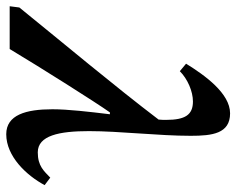

<svg xmlns="http://www.w3.org/2000/svg" viewBox="-121 -655 757 615"><g transform="rotate(90 257.5 -347.5)"><path d="M380 11C451 11 512 -54 543 -112L519 -130C498 -110 482 -90 438 -90C384 -90 370 -159 370 -254C370 -352 385 -477 385 -580C385 -649 378 -706 313 -706C249 -706 191 -625 154 -565L178 -545C203 -570 243 -587 275 -587C318 -587 334 -562 334 -501C334 -494 334 -486 333 -477C225 -335 89 -173 -26 -31L-30 0H107C167 -100 278 -276 310 -321H316C308 -255 300 -187 300 -137C300 -52 318 11 380 11Z"/></g></svg>

Font: STIX Two Text
Style: Bold Italic
Weight: 700
Italic angle: -12°
Designer: Ross Mills, John Hudson & Paul Hanslow, Tiro Typeworks Ltd; with prior portions MicroPress Inc. and Coen Hoffman, Elsevi
Foundry: Tiro Typeworks Ltd
Version: Version 2.13 b171